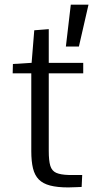

<svg xmlns="http://www.w3.org/2000/svg" viewBox="-20 -797 423 821"><path d="M271.5 4.4Q225.1 4.4 194.3 -3.7Q163.6 -11.7 146 -29.5Q128.4 -47.4 121.1 -77.1Q113.8 -106.9 113.8 -150.4V-483.4H34.2L35.2 -523.4L115.2 -528.3L126.5 -667.5L188.5 -672.4V-528.3H335.9V-483.4H188.5V-151.4Q188.5 -109.9 195.1 -88.1Q201.7 -66.4 220.2 -58.1Q238.8 -49.8 273.4 -48.8Q291 -48.3 306.4 -48.8Q321.8 -49.3 331.5 -48.8L329.1 2.4Q318.4 2.4 304.7 3.4Q291 4.4 271.5 4.4ZM261.7 -598.1 282.7 -776.9H358.4L317.4 -598.1Z"/></svg>

Font: Comme Light
Style: Regular
Weight: 300
Version: Version 1.000;gftools[0.9.27]